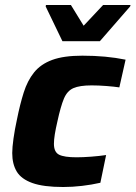

<svg xmlns="http://www.w3.org/2000/svg" viewBox="-20 -741 543 769"><path d="M233 8Q154 8 109.5 -8Q65 -24 47 -54Q29 -84 29 -128Q29 -150 34 -186Q39 -222 48 -263Q60 -323 75 -370.5Q90 -418 116.5 -451Q143 -484 189 -501Q235 -518 310 -518Q405 -518 483 -502L458 -391Q438 -394 406.5 -396.5Q375 -399 347 -399Q299 -399 274 -388Q249 -377 236 -346Q223 -315 210 -255Q203 -225 199.5 -203Q196 -181 196 -165Q196 -132 216.5 -121.5Q237 -111 287 -111Q312 -111 345 -113.5Q378 -116 405 -120L382 -9Q347 -1 308.5 3.5Q270 8 233 8ZM230 -576 163 -715 164 -721H264L315 -638L393 -721H503L501 -715L380 -576Z"/></svg>

Font: Saira
Style: Bold Italic
Weight: 700
Italic angle: -12°
Designer: Hector Gatti with collaboration of the Omnibus-Type team
Foundry: Omnibus-Type
Version: Version 1.100; ttfautohint (v1.8.3)